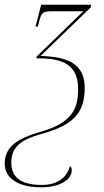

<svg xmlns="http://www.w3.org/2000/svg" viewBox="-86 -556 444 816"><path d="M88 240C171 240 219 207 219 167C219 158 215 152 211 150C198 202 153 230 93 230C7 230 -38 201 -38 135C-38 67 5 37 91 13C229 -25 274 -78 274 -184C274 -285 200 -316 86 -318L299 -524L302 -536H89L65 -443H75L77 -451C90 -505 93 -508 137 -508H268L70 -316L68 -308H79C191 -308 246 -274 246 -176C246 -94 220 -34 87 4C-11 32 -66 67 -66 140C-66 197 -15 240 88 240Z"/></svg>

Font: Noto Serif Display Thin
Style: Italic
Weight: 100
Italic angle: -12°
Designer: Monotype Design Team
Foundry: Monotype Imaging Inc.
Version: Version 2.009